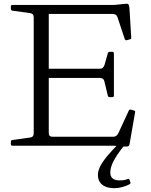

<svg xmlns="http://www.w3.org/2000/svg" viewBox="-20 -765 793 1008"><path d="M157 0V-739H236V-67Q236 -56 241 -51.5Q246 -47 257 -47H574Q584 -47 590.5 -52Q597 -57 602 -67L656 -184Q659 -192 668 -189L683 -185Q692 -183 689 -174L661 -13Q660 -5 657.5 -1Q655 3 648.5 4Q642 5 627 4L579 0ZM556 -255Q548 -255 546 -263L528 -338Q526 -347 519.5 -351.5Q513 -356 502 -356H236V-404H503Q514 -404 519.5 -409Q525 -414 529 -425L546 -485Q548 -493 557 -493H570Q578 -493 578 -484V-263Q578 -255 569 -255ZM646 -554Q638 -552 635 -560L597 -674Q594 -684 587 -688Q580 -692 569 -692H236V-739H579L639 -745Q648 -746 651.5 -744.5Q655 -743 657 -736.5Q659 -730 660 -716L669 -567Q669 -559 660 -558ZM45 0Q37 0 37 -9V-20Q37 -29 45 -30L139 -43Q149 -45 153 -50Q157 -55 157 -66V-217H236V0ZM37 -730Q37 -739 45 -739H236V-522H157V-673Q157 -684 153 -689Q149 -694 139 -696L45 -709Q37 -710 37 -719ZM580 223Q539 223 516.5 204.5Q494 186 494 153Q494 132 506.5 107.5Q519 83 544.5 52.5Q570 22 611 -19L631 0Q593 48 576 81Q559 114 559 141Q559 182 608 182Q620 182 630.5 180.5Q641 179 653 174Q658 173 660 179L665 194Q666 199 661 202Q644 211 622.5 217Q601 223 580 223Z"/></svg>

Font: Hahmlet Light
Style: Regular
Weight: 300
Designer: Minjoo Ham & Mark Frömberg
Foundry: hypertype
Version: Version 1.002